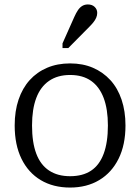

<svg xmlns="http://www.w3.org/2000/svg" viewBox="-20 -832 629 863"><path d="M544 -268Q544 -181 513 -118.5Q482 -56 426 -22.5Q370 11 295 11Q219 11 163 -22.5Q107 -56 76.5 -118.5Q46 -181 46 -268Q46 -333 63.5 -384.5Q81 -436 113.5 -472Q146 -508 192 -527.5Q238 -547 295 -547Q352 -547 397.5 -527.5Q443 -508 476 -472Q509 -436 526.5 -384Q544 -332 544 -268ZM124 -268Q124 -192 143 -141.5Q162 -91 200.5 -65.5Q239 -40 295 -40Q352 -40 389.5 -65Q427 -90 446 -141Q465 -192 465 -268Q465 -341 446 -391.5Q427 -442 389.5 -468.5Q352 -495 295 -495Q239 -495 200.5 -468.5Q162 -442 143 -391.5Q124 -341 124 -268ZM314 -756Q322 -774 330.5 -786.5Q339 -799 350 -805.5Q361 -812 375 -812Q394 -812 405.5 -801Q417 -790 417 -774Q417 -763 412.5 -752.5Q408 -742 400 -732Q392 -722 382 -712L287 -616H261V-637Z"/></svg>

Font: Roboto Serif SemiCondensed Light
Style: Regular
Weight: 300
Width: 4
Designer: Greg Gazdowicz
Foundry: Commercial Type
Version: Version 1.007